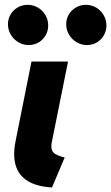

<svg xmlns="http://www.w3.org/2000/svg" viewBox="-20 -786 471 813"><path d="M40 -133.8Q40 -158.7 45.9 -188L113.3 -525.4H268.1L198.2 -178.2Q197.3 -174.3 197.3 -167Q197.3 -144 213.6 -134.3Q230 -124.5 253.9 -119.1L200.2 7.8Q40 -1.5 40 -133.8ZM260.3 -683.1Q260.3 -706.1 271.5 -724.9Q282.7 -743.7 302 -754.6Q321.3 -765.6 343.8 -765.6Q367.2 -765.6 387.2 -753.9Q407.2 -742.2 418.9 -721.9Q430.7 -701.7 430.7 -677.7Q430.7 -655.8 419.9 -636.7Q409.2 -617.7 390.1 -606.4Q371.1 -595.2 348.1 -595.2Q324.7 -595.2 304.4 -607.2Q284.2 -619.1 272.2 -639.4Q260.3 -659.7 260.3 -683.1ZM13.7 -683.1Q13.7 -706.1 24.9 -724.9Q36.1 -743.7 55.2 -754.6Q74.2 -765.6 96.7 -765.6Q120.6 -765.6 140.6 -753.9Q160.6 -742.2 172.4 -721.9Q184.1 -701.7 184.1 -677.7Q184.1 -655.8 173.3 -636.7Q162.6 -617.7 143.6 -606.4Q124.5 -595.2 101.6 -595.2Q78.1 -595.2 57.9 -607.2Q37.6 -619.1 25.6 -639.4Q13.7 -659.7 13.7 -683.1Z"/></svg>

Font: Reddit Sans Vanilla ExtraBold
Style: Italic
Weight: 800
Italic angle: -11.25°
Designer: Stephen Hutchings
Version: Version 1.013